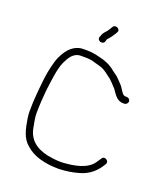

<svg xmlns="http://www.w3.org/2000/svg" viewBox="-140 -908 832 961"><g transform="rotate(20 275.5 -427.0)"><path d="M287 -723C289 -730.8 289.2 -734.2 295 -740C306.1 -751.1 313.3 -763 322 -776L327 -785C339.7 -804.1 308.1 -821.2 296 -803L281 -779C277.7 -774.3 273.7 -769.7 269 -765C258.8 -753.9 256.7 -745.4 252 -733C245.7 -710.8 280.9 -701.5 287 -723ZM483 -498H476C461.1 -498 453.1 -515.9 446 -526C434.4 -544.9 429.2 -547.5 414 -564C399.5 -579.7 390.4 -585.5 374 -597C354.9 -614.2 332.9 -625.4 305 -634C278.7 -640.6 252.5 -649 219 -649H197C188.3 -649 180.3 -648 173 -646C131.7 -633.6 109.9 -601.7 92 -564C80.4 -539.5 66.7 -479.3 63 -445C56.7 -388.2 50 -328.6 50 -265C50 -253.7 51 -241.3 53 -228C61.6 -173.7 71.7 -127.4 107 -98C147.1 -60.4 209.7 -43 286 -43C327 -44.7 357.9 -49.8 390 -59C441.4 -72.7 475.5 -104.9 499 -146C512.2 -165.7 478.6 -184.1 469 -165C463.8 -157.2 460.8 -152.7 454 -143C424.8 -96.4 357.7 -82.4 286 -79C257 -79 233.9 -83 210 -87C146.8 -101.9 104.6 -133.7 95 -201C91.4 -218 86 -245.7 86 -266C86 -306.8 89.4 -354.3 93 -392C99.6 -440.4 106.3 -510 124 -548C137.8 -577.4 156 -613 197 -613H219C239.7 -613 257.6 -610.8 273 -605C286.1 -601.1 304.2 -597.2 316.5 -592C336.8 -583.4 353.9 -566.4 371 -555C378.8 -548.5 398.9 -527.1 405 -520C408.3 -517.3 412 -512.7 416 -506C430.1 -486.5 444.9 -462 476 -462H483C492.5 -462 501 -470.9 501 -480.5C501 -490.2 492.5 -498 483 -498Z"/></g></svg>

Font: HoneyBee
Style: Lit
Weight: 300
Foundry: Cannot Into Space Fonts
Version: Version 0.89